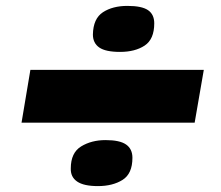

<svg xmlns="http://www.w3.org/2000/svg" viewBox="-20 -641 751 651"><path d="M295 -524Q296 -578 329 -599.5Q362 -621 412 -621Q461 -621 482 -606.5Q503 -592 503 -562Q503 -508 470.5 -486.5Q438 -465 387 -465Q338 -465 316.5 -480Q295 -495 295 -524ZM53 -225 83 -404H671L640 -225ZM220 -70Q220 -123 255 -144.5Q290 -166 338 -166Q386 -166 407.5 -151Q429 -136 429 -106Q429 -52 395.5 -31Q362 -10 312 -10Q264 -10 241.5 -25.5Q219 -41 220 -70Z"/></svg>

Font: Georama ExtraExtended ExtraBold
Style: Italic
Weight: 800
Width: 8
Italic angle: -9°
Designer: Jean-Baptiste Levee
Foundry: Production Type
Version: Version 1.000